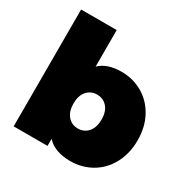

<svg xmlns="http://www.w3.org/2000/svg" viewBox="-168 -894 1037 1056"><g transform="rotate(30 350.0 -366.0)"><path d="M679 -274Q679 -189 643.5 -124Q608 -59 547.5 -24.5Q487 10 415 10Q314 10 265 -45V0H50V-742H276V-510Q324 -557 415 -557Q487 -557 547.5 -522.5Q608 -488 643.5 -423.5Q679 -359 679 -274ZM450 -274Q450 -325 425 -353Q400 -381 361 -381Q322 -381 297 -353Q272 -325 272 -274Q272 -223 297 -194.5Q322 -166 361 -166Q400 -166 425 -194.5Q450 -223 450 -274Z"/></g></svg>

Font: Montserrat Alternates Black
Style: Regular
Weight: 900
Designer: Julieta Ulanovsky
Foundry: Julieta Ulanovsky
Version: Version 7.200